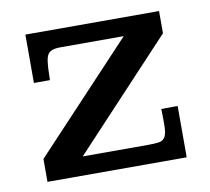

<svg xmlns="http://www.w3.org/2000/svg" viewBox="-57 -502 618 565"><g transform="rotate(-10 251.5 -219.0)"><path d="M41.5 0V-68.4L336.9 -383.3H147.9Q126 -383.3 116.2 -376.5Q106.4 -369.6 103.8 -350.3Q101.1 -331.1 100.6 -293.5H52.7V-438H452.1V-371.6L156.7 -55.7H352.1Q372.1 -55.7 384.8 -57.6Q397.5 -59.6 403.3 -70.3Q409.2 -81.1 409.2 -106.4Q409.2 -107.4 409.2 -118.4Q409.2 -129.4 408.9 -140.6Q408.7 -151.9 408.2 -152.8Q412.6 -152.8 422.9 -153.1Q433.1 -153.3 443.6 -153.3Q454.1 -153.3 457.5 -153.3V0Z"/></g></svg>

Font: Kameron Medium
Style: Regular
Weight: 500
Designer: Vernon Adams
Foundry: Vernon Adams
Version: Version 1.100